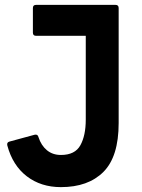

<svg xmlns="http://www.w3.org/2000/svg" viewBox="-20 -754 582 788"><path d="M230 14Q148 14 90 -30.5Q32 -75 10 -157Q7 -170 19 -173L122 -201Q135 -204 138 -191Q149 -157 172.5 -137.5Q196 -118 230 -118Q288 -118 310 -158Q332 -198 332 -263V-607H128Q115 -607 115 -620V-721Q115 -734 128 -734H454Q467 -734 467 -721V-249Q467 -111 404.5 -48.5Q342 14 230 14Z"/></svg>

Font: LINE Seed Sans
Style: Bold
Weight: 700
Designer: LINE VX Design & Dalton Maag Ltd & Sandoll Inc
Foundry: Dalton Maag Ltd
Version: Version 1.003